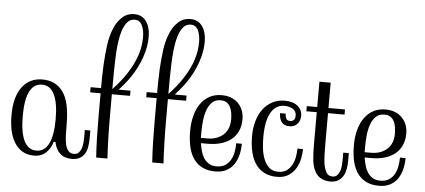

<svg xmlns="http://www.w3.org/2000/svg" viewBox="-55 -962 2441 1103"><g transform="rotate(5 1166.0 -410.0)"><path d="M185.1 -419.9Q261.2 -419.9 303.2 -362.5Q345.2 -305.2 345.2 -174.8Q345.2 -143.1 346.2 -113.5Q347.2 -84 352.1 -61Q356.9 -38.1 368.9 -23.9Q380.9 -9.8 401.9 -9.8Q418.9 -9.8 429 -20.3Q439 -30.8 444.1 -45.9Q449.2 -61 450.7 -78.1Q452.1 -95.2 452.1 -108.9V-151.9H483.9V-109.9Q483.9 -82 480 -58.1Q476.1 -34.2 465.6 -17.1Q455.1 0 437 10Q418.9 20 391.1 20Q349.1 20 323.5 -3.4Q297.9 -26.9 290 -68.8H279.8Q271 -34.2 244.4 -7.1Q217.8 20 172.9 20Q132.8 20 105 2.4Q77.1 -15.1 59.1 -45.2Q41 -75.2 33 -114.5Q24.9 -153.8 24.9 -199.2Q24.9 -305.2 67.4 -362.5Q109.9 -419.9 185.1 -419.9ZM185.1 -390.1Q89.8 -390.1 89.8 -201.2Q89.8 -106.9 113.5 -58.3Q137.2 -9.8 185.1 -9.8Q231.9 -9.8 255.9 -57.9Q279.8 -106 279.8 -199.2Q279.8 -293 255.9 -341.6Q231.9 -390.1 185.1 -390.1Z M588.9 -244.1Q588.9 -204.1 589.4 -171.6Q589.8 -139.2 590.8 -110.6Q591.8 -82 592.8 -54.9Q593.8 -27.8 595.7 0H530.8Q526.9 -59.1 525.4 -117.9Q523.9 -176.8 523.9 -240.2V-370.1H463.9V-399.9H523.9Q523.9 -434.1 524.4 -465.6Q524.9 -497.1 526.9 -538.1Q529.8 -590.8 536.9 -646.5Q543.9 -702.1 563 -747.1Q577.6 -784.2 606.7 -812Q635.7 -839.8 677.7 -839.8Q722.7 -839.8 746.8 -805.9Q771 -772 771 -714.8Q771 -659.2 749.5 -597.7Q728 -536.1 690.9 -481Q673.8 -456.1 657.2 -436.5Q640.6 -417 626 -399.9H693.8V-370.1H588.9ZM671.9 -504.9Q707 -560.1 722.9 -610.6Q738.8 -661.1 738.8 -710.9Q738.8 -752.9 725.3 -780.5Q711.9 -808.1 683.1 -808.1Q655.8 -808.1 638.4 -786.6Q621.1 -765.1 611.1 -730.5Q601.1 -695.8 596.4 -652.3Q591.8 -608.9 590.8 -564Q589.8 -544.9 589.4 -499.5Q588.9 -454.1 588.9 -399.9Q610.8 -422.9 632.3 -449.5Q653.8 -476.1 671.9 -504.9Z M912.1 -244.1Q912.1 -204.1 912.6 -171.6Q913.1 -139.2 914.1 -110.6Q915 -82 916 -54.9Q917 -27.8 918.9 0H854Q850.1 -59.1 848.6 -117.9Q847.2 -176.8 847.2 -240.2V-370.1H787.1V-399.9H847.2Q847.2 -434.1 847.7 -465.6Q848.1 -497.1 850.1 -538.1Q853 -590.8 860.1 -646.5Q867.2 -702.1 886.2 -747.1Q900.9 -784.2 929.9 -812Q959 -839.8 1001 -839.8Q1045.9 -839.8 1070.1 -805.9Q1094.2 -772 1094.2 -714.8Q1094.2 -659.2 1072.8 -597.7Q1051.3 -536.1 1014.2 -481Q997.1 -456.1 980.5 -436.5Q963.9 -417 949.2 -399.9H1017.1V-370.1H912.1ZM995.1 -504.9Q1030.3 -560.1 1046.1 -610.6Q1062 -661.1 1062 -710.9Q1062 -752.9 1048.6 -780.5Q1035.2 -808.1 1006.3 -808.1Q979 -808.1 961.7 -786.6Q944.3 -765.1 934.3 -730.5Q924.3 -695.8 919.7 -652.3Q915 -608.9 914.1 -564Q913.1 -544.9 912.6 -499.5Q912.1 -454.1 912.1 -399.9Q934.1 -422.9 955.6 -449.5Q977.1 -476.1 995.1 -504.9Z M1055.2 -200.2Q1055.2 -246.1 1065.7 -286.6Q1076.2 -327.1 1096.7 -356.7Q1117.2 -386.2 1147.7 -403.1Q1178.2 -419.9 1218.3 -419.9Q1278.3 -419.9 1313.7 -384Q1349.1 -348.1 1349.1 -292Q1349.1 -253.9 1335.7 -224.4Q1322.3 -194.8 1297.4 -174.8Q1272.5 -154.8 1238.3 -144.8Q1204.1 -134.8 1163.1 -134.8H1123Q1126.5 -112.8 1132.3 -90.8Q1138.2 -68.8 1149.2 -51Q1160.2 -33.2 1178.2 -21.5Q1196.3 -9.8 1223.1 -9.8Q1254.4 -9.8 1273.9 -22.9Q1293.5 -36.1 1304.9 -56.6Q1316.4 -77.1 1320.8 -102.5Q1325.2 -127.9 1325.2 -151.9H1357.4Q1357.4 -118.2 1349.9 -87.2Q1342.3 -56.2 1325.7 -32Q1309.1 -7.8 1282.7 6.1Q1256.3 20 1218.3 20Q1139.2 20 1097.2 -34.4Q1055.2 -88.9 1055.2 -200.2ZM1120.1 -165H1157.2Q1212.4 -165 1248.3 -196Q1284.2 -227.1 1284.2 -287.1Q1284.2 -305.2 1281.2 -323.5Q1278.3 -341.8 1270.8 -356.9Q1263.2 -372.1 1249.8 -381.1Q1236.3 -390.1 1214.4 -390.1Q1184.1 -390.1 1165.8 -372.1Q1147.5 -354 1137.5 -326.4Q1127.4 -298.8 1123.8 -264.9Q1120.1 -231 1120.1 -200.2Z M1412.1 -201.2Q1412.1 -247.1 1423.6 -287.6Q1435.1 -328.1 1457 -357.2Q1479 -386.2 1510.5 -403.1Q1542 -419.9 1582 -419.9Q1601.1 -419.9 1619.6 -415.5Q1638.2 -411.1 1652.1 -401.1Q1666 -391.1 1674.6 -376.5Q1683.1 -361.8 1683.1 -340.8Q1683.1 -314.9 1667.2 -295.4Q1651.4 -275.9 1621.1 -275.9Q1589.4 -275.9 1575.2 -295.4Q1561 -314.9 1561 -346.2H1593.3Q1593.3 -331.1 1599.1 -318.6Q1605 -306.2 1622.1 -306.2Q1634.3 -306.2 1642.8 -313.5Q1651.4 -320.8 1651.4 -339.8Q1651.4 -365.2 1631.3 -377.7Q1611.3 -390.1 1582 -390.1Q1532.2 -390.1 1504.6 -342Q1477.1 -293.9 1477.1 -200.2Q1477.1 -169.9 1480.7 -137Q1484.4 -104 1495.4 -75.4Q1506.3 -46.9 1526.4 -28.3Q1546.4 -9.8 1580.1 -9.8Q1609.4 -9.8 1628.2 -23.4Q1647 -37.1 1658.2 -58.1Q1669.4 -79.1 1673.8 -104Q1678.2 -128.9 1678.2 -151.9H1710.4Q1710.4 -127 1704.3 -96.9Q1698.2 -66.9 1683.1 -41Q1668 -15.1 1641.6 2.4Q1615.2 20 1575.2 20Q1532.2 20 1501.2 3.9Q1470.2 -12.2 1450.7 -41Q1431.2 -69.8 1421.6 -110.4Q1412.1 -150.9 1412.1 -201.2Z M1770.5 -370.1H1710.4V-399.9H1770.5V-545.9H1835.4V-399.9H1930.7V-370.1H1835.4V-192.9Q1835.4 -159.2 1836.4 -129.2Q1837.4 -99.1 1841.3 -74.2Q1846.7 -44.9 1858.2 -27.3Q1869.6 -9.8 1891.6 -9.8Q1908.7 -9.8 1918.5 -19.3Q1928.2 -28.8 1933.8 -43.9Q1939.5 -59.1 1940.9 -76.7Q1942.4 -94.2 1942.4 -108.9V-151.9H1974.6V-109.9Q1974.6 -82 1970 -58.1Q1965.3 -34.2 1954.3 -17.1Q1943.4 0 1926 10Q1908.7 20 1882.3 20Q1853.5 20 1830.6 8.5Q1807.6 -2.9 1793.5 -28.8Q1779.3 -54.2 1774.9 -90.6Q1770.5 -127 1770.5 -192.9Z M1999.5 -200.2Q1999.5 -246.1 2010 -286.6Q2020.5 -327.1 2041 -356.7Q2061.5 -386.2 2092 -403.1Q2122.6 -419.9 2162.6 -419.9Q2222.7 -419.9 2258.1 -384Q2293.5 -348.1 2293.5 -292Q2293.5 -253.9 2280 -224.4Q2266.6 -194.8 2241.7 -174.8Q2216.8 -154.8 2182.6 -144.8Q2148.4 -134.8 2107.4 -134.8H2067.4Q2070.8 -112.8 2076.7 -90.8Q2082.5 -68.8 2093.5 -51Q2104.5 -33.2 2122.6 -21.5Q2140.6 -9.8 2167.5 -9.8Q2198.7 -9.8 2218.3 -22.9Q2237.8 -36.1 2249.3 -56.6Q2260.7 -77.1 2265.1 -102.5Q2269.5 -127.9 2269.5 -151.9H2301.8Q2301.8 -118.2 2294.2 -87.2Q2286.6 -56.2 2270 -32Q2253.4 -7.8 2227.1 6.1Q2200.7 20 2162.6 20Q2083.5 20 2041.5 -34.4Q1999.5 -88.9 1999.5 -200.2ZM2064.5 -165H2101.6Q2156.7 -165 2192.6 -196Q2228.5 -227.1 2228.5 -287.1Q2228.5 -305.2 2225.6 -323.5Q2222.7 -341.8 2215.1 -356.9Q2207.5 -372.1 2194.1 -381.1Q2180.7 -390.1 2158.7 -390.1Q2128.4 -390.1 2110.1 -372.1Q2091.8 -354 2081.8 -326.4Q2071.8 -298.8 2068.1 -264.9Q2064.5 -231 2064.5 -200.2Z"/></g></svg>

Font: Sevillana
Style: Regular
Weight: 400
Designer: Olga Umpeleva
Foundry: Brownfox
Version: Version 1.001